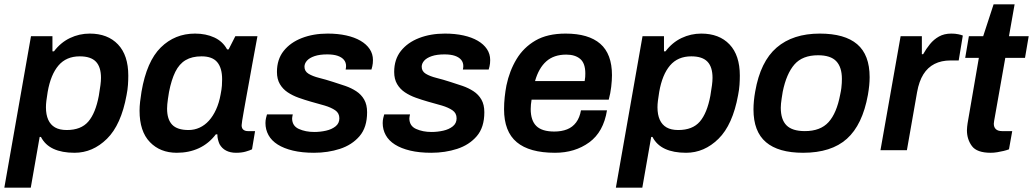

<svg xmlns="http://www.w3.org/2000/svg" viewBox="-32 -693 4767 886"><path d="M-12 173 111 -526H210V-456H217Q248 -497 291 -517.5Q334 -538 382 -538Q465 -538 512.5 -488Q560 -438 560 -344Q560 -324 558.5 -301.5Q557 -279 552 -254Q527 -117 461.5 -52.5Q396 12 312 12Q254 12 215 -6Q176 -24 157 -61H151L110 173ZM276 -93Q342 -93 375.5 -132Q409 -171 424 -251Q429 -281 431.5 -300Q434 -319 434 -334Q434 -384 410.5 -408.5Q387 -433 336 -433Q274 -433 238 -391Q202 -349 188 -269Q184 -244 182 -228Q180 -212 180 -198Q180 -164 190.5 -140.5Q201 -117 222 -105Q243 -93 276 -93Z M784 12Q707 12 659.5 -37.5Q612 -87 612 -182Q612 -202 614.5 -223.5Q617 -245 621 -270Q645 -410 710 -474Q775 -538 868 -538Q918 -538 957 -520Q996 -502 1016 -465H1023L1054 -526H1156L1132 -396Q1125 -355 1117.5 -315.5Q1110 -276 1104 -241.5Q1098 -207 1093 -180Q1088 -153 1085.5 -136Q1083 -119 1083 -115Q1083 -101 1091 -94.5Q1099 -88 1112 -88H1145L1131 -4Q1121 1 1102 6.5Q1083 12 1057 12Q1031 12 1011.5 2Q992 -8 981 -28Q977 -37 974 -48.5Q971 -60 971 -73H964Q931 -30 885.5 -9Q840 12 784 12ZM838 -93Q865 -93 889 -104Q913 -115 932 -136Q951 -157 965 -187.5Q979 -218 986 -257Q991 -282 992 -298Q993 -314 993 -327Q993 -379 970.5 -406Q948 -433 898 -433Q854 -433 824.5 -415.5Q795 -398 777 -361.5Q759 -325 748 -269Q745 -251 743 -237Q741 -223 740 -212Q739 -201 739 -192Q739 -142 762.5 -117.5Q786 -93 838 -93Z M1417 12Q1362 12 1320 2Q1278 -8 1249.5 -26Q1221 -44 1207 -69.5Q1193 -95 1193 -125Q1193 -137 1195.5 -148Q1198 -159 1200 -165H1319Q1318 -161 1317 -155Q1316 -149 1316 -147Q1316 -112 1347 -98Q1378 -84 1418 -84Q1446 -84 1472.5 -90Q1499 -96 1516.5 -110Q1534 -124 1534 -147Q1534 -171 1515 -184Q1496 -197 1466 -206Q1436 -215 1402 -224Q1374 -232 1346 -242Q1318 -252 1295.5 -267Q1273 -282 1259.5 -305Q1246 -328 1246 -361Q1246 -419 1277 -458Q1308 -497 1361 -517.5Q1414 -538 1480 -538Q1527 -538 1565.5 -529.5Q1604 -521 1631.5 -505Q1659 -489 1674 -466.5Q1689 -444 1689 -416Q1689 -400 1686 -387Q1683 -374 1682 -372H1563Q1564 -377 1564.5 -381Q1565 -385 1565 -388Q1565 -405 1555 -417Q1545 -429 1526 -435.5Q1507 -442 1478 -442Q1443 -442 1419.5 -434Q1396 -426 1384.5 -413Q1373 -400 1373 -385Q1373 -364 1392 -352.5Q1411 -341 1441 -333.5Q1471 -326 1505 -315Q1534 -306 1561.5 -296.5Q1589 -287 1612 -272Q1635 -257 1648.5 -233.5Q1662 -210 1662 -175Q1662 -105 1627 -64.5Q1592 -24 1536.5 -6Q1481 12 1417 12Z M1958 12Q1903 12 1861 2Q1819 -8 1790.5 -26Q1762 -44 1748 -69.5Q1734 -95 1734 -125Q1734 -137 1736.5 -148Q1739 -159 1741 -165H1860Q1859 -161 1858 -155Q1857 -149 1857 -147Q1857 -112 1888 -98Q1919 -84 1959 -84Q1987 -84 2013.5 -90Q2040 -96 2057.5 -110Q2075 -124 2075 -147Q2075 -171 2056 -184Q2037 -197 2007 -206Q1977 -215 1943 -224Q1915 -232 1887 -242Q1859 -252 1836.5 -267Q1814 -282 1800.5 -305Q1787 -328 1787 -361Q1787 -419 1818 -458Q1849 -497 1902 -517.5Q1955 -538 2021 -538Q2068 -538 2106.5 -529.5Q2145 -521 2172.5 -505Q2200 -489 2215 -466.5Q2230 -444 2230 -416Q2230 -400 2227 -387Q2224 -374 2223 -372H2104Q2105 -377 2105.5 -381Q2106 -385 2106 -388Q2106 -405 2096 -417Q2086 -429 2067 -435.5Q2048 -442 2019 -442Q1984 -442 1960.5 -434Q1937 -426 1925.5 -413Q1914 -400 1914 -385Q1914 -364 1933 -352.5Q1952 -341 1982 -333.5Q2012 -326 2046 -315Q2075 -306 2102.5 -296.5Q2130 -287 2153 -272Q2176 -257 2189.5 -233.5Q2203 -210 2203 -175Q2203 -105 2168 -64.5Q2133 -24 2077.5 -6Q2022 12 1958 12Z M2529 12Q2411 12 2352.5 -37Q2294 -86 2294 -189Q2294 -217 2297 -245Q2300 -273 2305 -299Q2319 -366 2351.5 -420Q2384 -474 2439 -506Q2494 -538 2578 -538Q2684 -538 2738 -491Q2792 -444 2792 -346Q2792 -323 2788.5 -292.5Q2785 -262 2777 -233H2421Q2419 -221 2418 -210.5Q2417 -200 2417 -190Q2417 -137 2443 -111.5Q2469 -86 2526 -86Q2559 -86 2584.5 -96Q2610 -106 2626.5 -128Q2643 -150 2649 -184H2769Q2753 -84 2687 -36Q2621 12 2529 12ZM2437 -319H2666Q2668 -329 2668.5 -338Q2669 -347 2669 -354Q2669 -401 2645.5 -421Q2622 -441 2581 -441Q2524 -441 2489 -410Q2454 -379 2437 -319Z M2810 173 2933 -526H3032V-456H3039Q3070 -497 3113 -517.5Q3156 -538 3204 -538Q3287 -538 3334.5 -488Q3382 -438 3382 -344Q3382 -324 3380.5 -301.5Q3379 -279 3374 -254Q3349 -117 3283.5 -52.5Q3218 12 3134 12Q3076 12 3037 -6Q2998 -24 2979 -61H2973L2932 173ZM3098 -93Q3164 -93 3197.5 -132Q3231 -171 3246 -251Q3251 -281 3253.5 -300Q3256 -319 3256 -334Q3256 -384 3232.5 -408.5Q3209 -433 3158 -433Q3096 -433 3060 -391Q3024 -349 3010 -269Q3006 -244 3004 -228Q3002 -212 3002 -198Q3002 -164 3012.5 -140.5Q3023 -117 3044 -105Q3065 -93 3098 -93Z M3674 12Q3560 12 3502.5 -37Q3445 -86 3445 -188Q3445 -207 3447 -228Q3449 -249 3453 -271Q3477 -409 3552 -473.5Q3627 -538 3751 -538Q3866 -538 3923.5 -489Q3981 -440 3981 -337Q3981 -318 3979 -298Q3977 -278 3973 -255Q3948 -117 3876 -52.5Q3804 12 3674 12ZM3682 -88Q3754 -88 3791.5 -129.5Q3829 -171 3845 -256Q3849 -274 3850.5 -287Q3852 -300 3852.5 -310Q3853 -320 3853 -329Q3853 -383 3827 -410.5Q3801 -438 3743 -438Q3671 -438 3634 -395.5Q3597 -353 3580 -270Q3577 -252 3575 -238.5Q3573 -225 3572 -215Q3571 -205 3571 -196Q3571 -141 3597.5 -114.5Q3624 -88 3682 -88Z M4031 0 4124 -526H4222V-443H4228Q4242 -468 4259.5 -489.5Q4277 -511 4301 -524.5Q4325 -538 4358 -538Q4376 -538 4390 -535Q4404 -532 4411 -529L4392 -414H4354Q4312 -414 4280.5 -398Q4249 -382 4229 -350Q4209 -318 4200 -268L4153 0Z M4540 12Q4476 12 4453 -19Q4430 -50 4430 -92Q4430 -100 4431 -108Q4432 -116 4433 -124L4485 -426H4422L4439 -526H4505L4553 -673H4650L4624 -526H4715L4698 -426H4607L4558 -149Q4557 -146 4555.5 -135Q4554 -124 4554 -122Q4554 -106 4563.5 -97Q4573 -88 4592 -88H4639L4624 -4Q4614 0 4599.5 3.5Q4585 7 4569.5 9.5Q4554 12 4540 12Z"/></svg>

Font: Archivo Variable SemiBold
Style: Italic
Weight: 600
Italic angle: -10°
Designer: Hector Gatti
Foundry: Omnibus-Type
Version: Version 2.001